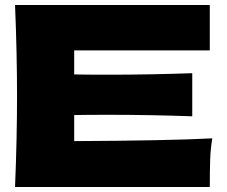

<svg xmlns="http://www.w3.org/2000/svg" viewBox="-20 -746 907 766"><path d="M276 -183Q656 -185 827 -194Q820 -153 818.5 -109.5Q817 -66 817 0H40Q48 -194 48 -363Q48 -532 40 -726H817V-545H276V-449Q324 -448 418 -448Q577 -448 747 -454V-282Q577 -288 418 -288Q324 -288 276 -287Z"/></svg>

Font: Dela Gothic One
Style: Regular
Weight: 400
Designer: aratakana
Foundry: aratakana
Version: Version 1.004